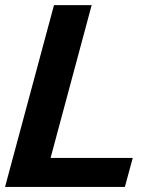

<svg xmlns="http://www.w3.org/2000/svg" viewBox="-20 -742 610 762"><path d="M506.8 -115.2H180.7L343.8 -721.7H194.3L0 0H475.6Z"/></svg>

Font: FreeUniversal
Style: BoldItalic
Weight: 700
Italic angle: -11°
Version: Version 1.001